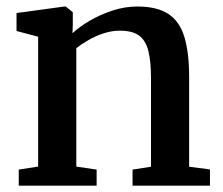

<svg xmlns="http://www.w3.org/2000/svg" viewBox="-20 -584 700 604"><path d="M100 -60V-468.5L32 -486.5V-543L182.5 -563.5H187L209 -545.5V-505L208 -479.5Q229.5 -499.5 262.2 -518.8Q295 -538 333.8 -550.8Q372.5 -563.5 412 -563.5Q474 -563.5 509.5 -540.2Q545 -517 560 -467.8Q575 -418.5 575 -340.5V-59.5L640.5 -51V0H397V-50.5L455 -59.5V-339Q455 -390.5 446.8 -423.5Q438.5 -456.5 417.5 -472Q396.5 -487.5 357 -487.5Q331.5 -487.5 306.2 -479.2Q281 -471 258.8 -458.2Q236.5 -445.5 220 -432.5V-60L284 -50.5V0H39V-50.5Z"/></svg>

Font: Merriweather 28pt SemiBold
Style: Regular
Weight: 600
Version: Version 2.100